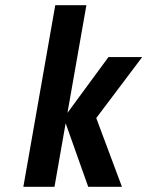

<svg xmlns="http://www.w3.org/2000/svg" viewBox="-20 -720 568 740"><path d="M70 0 193 -700H313L240 -285L398 -500H528L351 -265L450 0H320L233 -245L190 0Z"/></svg>

Font: Cuprum
Style: Bold Italic
Weight: 700
Italic angle: -10°
Designer: Jovanny Lemonad
Foundry: Jovanny Lemonad
Version: Version 3.000